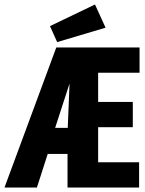

<svg xmlns="http://www.w3.org/2000/svg" viewBox="-22 -833 642 853"><path d="M-2 0 228 -622H598V-510H414V-380H568V-268H414V-112H596V0H278V-149H190L142 0ZM223 -265H279L287 -462ZM232 -646 200 -717 400 -813 447 -710Z"/></svg>

Font: Inconsolata Expanded Black
Style: Regular
Weight: 900
Width: 7
Monospace: yes
Designer: Raph Levien, Cyreal, Brenton Simpson
Foundry: Raph Levien, Cyreal, Google
Version: Version 3.001; ttfautohint (v1.8.2.53-6de2)